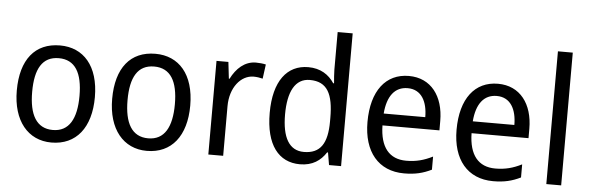

<svg xmlns="http://www.w3.org/2000/svg" viewBox="-49 -923 3365 1095"><g transform="rotate(5 1633.5 -375.0)"><path d="M497 -269C497 -448 408 -546 274 -546C131 -546 50 -446 50 -269C50 -95 138 10 272 10C414 10 497 -95 497 -269ZM138 -269C138 -400 179 -473 273 -473C367 -473 409 -400 409 -269C409 -138 367 -62 274 -62C180 -62 138 -138 138 -269Z M1043 -269C1043 -448 954 -546 820 -546C677 -546 596 -446 596 -269C596 -95 684 10 818 10C960 10 1043 -95 1043 -269ZM684 -269C684 -400 725 -473 819 -473C913 -473 955 -400 955 -269C955 -138 913 -62 820 -62C726 -62 684 -138 684 -269Z M1395 -546C1331 -546 1283 -501 1253 -441H1249L1238 -536H1170V0H1255V-284C1255 -391 1316 -465 1389 -465C1406 -465 1426 -462 1441 -458L1452 -540C1435 -544 1414 -546 1395 -546Z M1695 10C1767 10 1813 -23 1844 -71H1849L1861 0H1930V-760H1844V-545C1844 -524 1847 -489 1849 -467H1844C1813 -514 1765 -546 1695 -546C1574 -546 1498 -450 1498 -267C1498 -84 1573 10 1695 10ZM1711 -62C1627 -62 1586 -134 1586 -266C1586 -396 1626 -474 1710 -474C1811 -474 1845 -404 1845 -269V-248C1845 -123 1806 -62 1711 -62Z M2271 -546C2139 -546 2058 -443 2058 -264C2058 -94 2144 10 2291 10C2354 10 2399 -1 2448 -25V-100C2398 -75 2354 -63 2297 -63C2200 -63 2147 -127 2145 -252H2471V-306C2471 -447 2398 -546 2271 -546ZM2270 -476C2349 -476 2384 -409 2384 -320H2146C2154 -421 2197 -476 2270 -476Z M2781 -546C2649 -546 2568 -443 2568 -264C2568 -94 2654 10 2801 10C2864 10 2909 -1 2958 -25V-100C2908 -75 2864 -63 2807 -63C2710 -63 2657 -127 2655 -252H2981V-306C2981 -447 2908 -546 2781 -546ZM2780 -476C2859 -476 2894 -409 2894 -320H2656C2664 -421 2707 -476 2780 -476Z M3190 0V-760H3105V0Z"/></g></svg>

Font: Noto Sans Lao UI SemCond
Style: Regular
Weight: 400
Width: 4
Designer: Monotype Design Team
Foundry: Monotype Imaging Inc.
Version: Version 2.000